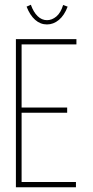

<svg xmlns="http://www.w3.org/2000/svg" viewBox="-20 -789 390 809"><path d="M47 0V-624H302V-602H71V-336H263V-314H71V-22H300V0ZM246 -768 265 -761Q251 -724 228 -705Q205 -686 178 -686Q150 -686 128 -705.5Q106 -725 92 -761L110 -769Q121 -738 138.5 -721Q156 -704 178 -704Q199 -704 217.5 -719.5Q236 -735 246 -768Z"/></svg>

Font: Inconsolata ExtraCondensed ExtraLight
Style: Regular
Weight: 200
Width: 2
Monospace: yes
Designer: Raph Levien, Cyreal, Brenton Simpson
Foundry: Raph Levien, Cyreal, Google
Version: Version 3.001; ttfautohint (v1.8.2.53-6de2)